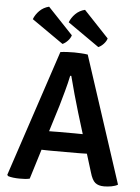

<svg xmlns="http://www.w3.org/2000/svg" viewBox="-61 -965 744 1020"><g transform="rotate(5 311.0 -455.0)"><path d="M236 -156.5Q229 -156.5 213 -156.8Q197 -157 185 -157.5L136 1Q124 4 110 4.8Q96 5.5 81.5 5.5Q65.5 5.5 48.5 3.5Q31.5 1.5 20 -2.5L15.5 -9L239.5 -683Q254.5 -685.5 275.8 -686.5Q297 -687.5 313 -687.5Q328 -687.5 349.5 -686.2Q371 -685 385.5 -682.5L606 -8Q593 0 572.5 3.8Q552 7.5 532.5 7.5Q502.5 7.5 485.5 -6.2Q468.5 -20 457 -60.5L427 -157.5Q415 -157 398.5 -156.8Q382 -156.5 375 -156.5ZM260 -399.5 216.5 -259Q227.5 -259 241.8 -259.2Q256 -259.5 262.5 -259.5H352Q358 -259.5 371.5 -259.2Q385 -259 396 -259L361.5 -371.5Q348.5 -414.5 334 -466.5Q319.5 -518.5 308.5 -562H302.5Q295 -525 282.2 -478.5Q269.5 -432 260 -399.5ZM159 -918 292.5 -777Q288 -761.5 274.5 -747.2Q261 -733 247 -727L78.5 -844.5Q88 -869.5 108.5 -890Q129 -910.5 159 -918ZM350.5 -918 483.5 -777Q479.5 -762 466 -747.5Q452.5 -733 438 -727L270 -844.5Q279.5 -869.5 300 -890Q320.5 -910.5 350.5 -918Z"/></g></svg>

Font: Signika Negative SemiBold
Style: Regular
Weight: 600
Designer: Anna Giedryś
Foundry: Anna Giedryś
Version: Version 2.000; ttfautohint (v1.8.3) -l 8 -r 50 -G 200 -x 9 -